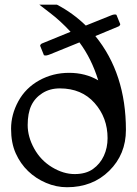

<svg xmlns="http://www.w3.org/2000/svg" viewBox="-20 -784 582 813"><path d="M383.8 -631.3Q513.2 -472.2 513.2 -233.9Q513.2 -130.4 442.6 -60.8Q372.1 8.8 263.7 8.8Q217.8 8.8 174.6 -9.8Q131.3 -28.3 98.9 -59.6Q66.4 -90.8 46.6 -134.8Q26.9 -178.7 26.9 -238.8Q26.9 -298.8 57.6 -355.2Q88.4 -411.6 146 -443.6Q203.6 -475.6 272.7 -475.6Q341.8 -475.6 396 -443.8Q367.7 -535.6 316.4 -604.5L191.4 -553.7Q173.8 -546.4 166 -550.3L149.9 -590.3Q151.4 -597.2 158.2 -600.1L278.8 -649.4Q235.4 -696.3 191.9 -729.2Q148.4 -762.2 146.5 -764.2H221.2Q288.6 -729 343.3 -675.8L447.8 -717.8Q465.8 -725.6 473.1 -721.2L489.3 -681.2Q487.3 -674.3 481.4 -671.9ZM435.5 -199.2Q435.5 -285.6 380.6 -347.7Q325.7 -409.7 233.4 -409.7Q190.9 -409.7 159.2 -389.4Q127.4 -369.1 112.3 -336.7Q97.2 -304.2 97.2 -254.4Q97.2 -204.6 124.8 -154.8Q152.3 -105 200.4 -75.9Q248.5 -46.9 296.1 -46.9Q343.8 -46.9 373.8 -68.4Q403.8 -89.8 419.7 -124Q435.5 -158.2 435.5 -199.2Z"/></svg>

Font: Della Respira
Style: Regular
Weight: 500
Version: Version 0.201